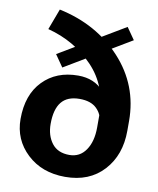

<svg xmlns="http://www.w3.org/2000/svg" viewBox="-87 -849 763 926"><g transform="rotate(10 294.0 -386.0)"><path d="M92.3 -678.2Q224.4 -644 315.4 -549.1Q406.5 -454.1 406.5 -310.1V-251.5Q406.5 -182.9 377.4 -140.4Q348.4 -97.9 297.1 -97.9Q240.2 -97.9 211.4 -135.4Q182.6 -172.9 182.6 -230.2Q182.6 -301.5 211.3 -337.2Q240 -372.8 300 -372.8Q355.2 -372.8 383.7 -344.8Q412.1 -316.9 412.1 -281.7L445.3 -299.3Q445.3 -377.7 399.2 -430.1Q353 -482.4 273.7 -482.4Q167 -482.4 101.3 -414.7Q35.6 -346.9 35.6 -228.5Q35.6 -127 108.5 -58.6Q181.4 9.8 295.2 9.8Q413.6 9.8 483.2 -66.2Q552.7 -142.1 552.7 -261.2V-309.1Q552.7 -484.4 434.6 -612.8Q316.4 -741.2 130.6 -780.5ZM507.8 -696.8 467.3 -754.9 150.1 -565.9 190.7 -507.3Z"/></g></svg>

Font: Roboto Flex
Style: Regular
Weight: 400
Designer: Berlow after Robertson
Foundry: Google
Version: Version 3.200;gftools[0.9.32]